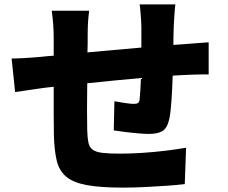

<svg xmlns="http://www.w3.org/2000/svg" viewBox="-20 -812 1040 876"><path d="M780 -792Q779 -785 777.5 -768Q776 -751 775 -732Q774 -713 773 -698Q772 -672 771.5 -649.5Q771 -627 771 -607Q785 -608 799 -609Q813 -610 826 -611Q847 -613 877 -615Q907 -617 932 -619V-472Q923 -473 902.5 -472.5Q882 -472 860.5 -471.5Q839 -471 825 -470Q800 -469 768 -467Q766 -409 762.5 -355.5Q759 -302 753 -272Q744 -229 722.5 -215Q701 -201 660 -201Q643 -201 612 -203.5Q581 -206 550 -210Q519 -214 499 -217L502 -350Q524 -346 550.5 -342Q577 -338 590 -338Q603 -338 609.5 -342Q616 -346 617 -359Q619 -377 620.5 -402Q622 -427 623 -456Q563 -451 499.5 -444.5Q436 -438 378 -432Q377 -368 377 -309Q377 -250 378 -217Q379 -182 383.5 -161Q388 -140 403 -129Q418 -118 448 -114.5Q478 -111 529 -111Q575 -111 629.5 -114.5Q684 -118 736.5 -124.5Q789 -131 829 -138L823 28Q790 32 741 35.5Q692 39 639.5 41.5Q587 44 541 44Q438 44 376 32.5Q314 21 282 -6Q250 -33 239 -78.5Q228 -124 226 -192Q225 -224 225 -286.5Q225 -349 225 -416Q212 -415 200.5 -413.5Q189 -412 180 -411Q164 -409 138 -405Q112 -401 87 -397.5Q62 -394 49 -392L33 -545Q53 -545 89.5 -547Q126 -549 170 -553Q180 -554 194 -555.5Q208 -557 225 -558Q225 -584 225 -604.5Q225 -625 225 -637Q225 -673 222.5 -704Q220 -735 216 -763H387Q383 -734 381.5 -708.5Q380 -683 380 -646Q380 -633 380 -614.5Q380 -596 379 -573Q437 -578 500.5 -584Q564 -590 625 -595V-691Q625 -705 623.5 -724.5Q622 -744 620.5 -763Q619 -782 617 -792Z"/></svg>

Font: Source Han Sans CN Heavy
Style: Regular
Weight: 900
Designer: Ryoko NISHIZUKA 西塚涼子 (kana, bopomofo & ideographs); Paul D. Hunt (Latin, Greek & Cyrillic); Sandoll Communications 산돌커뮤니
Foundry: Adobe
Version: Version 2.000;hotconv 1.0.107;makeotfexe 2.5.65593